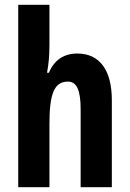

<svg xmlns="http://www.w3.org/2000/svg" viewBox="-20 -780 541 800"><path d="M186 -591V-760H56V0H186V-263C186 -385 204 -440 263 -440C300 -440 316 -404 316 -324V0H446V-362C446 -487 396 -557 302 -557C246 -557 205 -529 184 -477H176C183 -513 186 -552 186 -591Z"/></svg>

Font: Noto Sans Thai Looped ExtraCondensed
Style: Bold
Weight: 700
Width: 2
Designer: Sasikarn Vongin, Ben Mitchell
Foundry: The Fontpad Ltd
Version: Version 1.001